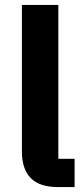

<svg xmlns="http://www.w3.org/2000/svg" viewBox="-20 -760 343 780"><path d="M283 0H216Q140 0 104.5 -37Q69 -74 69 -144V-740H217V-115H283Z"/></svg>

Font: IBM Plex Sans
Style: Regular
Weight: 400
Designer: Mike Abbink, Paul van der Laan, Pieter van Rosmalen
Foundry: Bold Monday
Version: Version 3.201